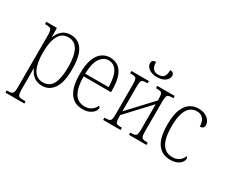

<svg xmlns="http://www.w3.org/2000/svg" viewBox="-144 -1154 2147 1820"><g transform="rotate(30 929.0 -244.0)"><path d="M28 239V215H43Q68 215 81.5 209.5Q95 204 100 187.5Q105 171 105 135V-432Q105 -467 100 -484Q95 -501 81.5 -506Q68 -511 43 -511H28V-536H144L146 -437H148Q167 -487 202.5 -516.5Q238 -546 295 -546Q374 -546 420 -481Q466 -416 466 -268Q466 -124 419.5 -57Q373 10 295 10Q239 10 203.5 -18Q168 -46 148 -93H145Q146 -48 146 15V136Q146 171 151 188Q156 205 169 210Q182 215 208 215H235V239ZM285 -22Q359 -22 391 -85Q423 -148 423 -268Q423 -388 389.5 -451Q356 -514 285 -514Q214 -514 180 -450Q146 -386 146 -268Q146 -151 180 -86.5Q214 -22 285 -22Z M737 10Q645 10 597.5 -59.5Q550 -129 550 -268Q550 -371 574 -432Q598 -493 637.5 -519.5Q677 -546 723 -546Q774 -546 812 -520.5Q850 -495 871.5 -438Q893 -381 893 -286V-265H593Q594 -145 630.5 -83.5Q667 -22 744 -22Q783 -22 814 -42.5Q845 -63 858 -97Q872 -92 872 -76Q872 -58 856.5 -38Q841 -18 811 -4Q781 10 737 10ZM850 -295Q847 -413 814 -464.5Q781 -516 724 -516Q671 -516 634 -465Q597 -414 593 -295Z M960 0V-25H974Q999 -25 1012.5 -30Q1026 -35 1031 -52Q1036 -69 1036 -104V-432Q1036 -467 1031 -484Q1026 -501 1012.5 -506Q999 -511 974 -511H960V-536H1151V-511H1136Q1112 -511 1099 -506Q1086 -501 1081.5 -484.5Q1077 -468 1077 -433V-162L1317 -419V-433Q1317 -468 1312 -484.5Q1307 -501 1294.5 -506Q1282 -511 1258 -511H1243V-536H1434V-511H1419Q1395 -511 1381.5 -506Q1368 -501 1363 -484Q1358 -467 1358 -432V-104Q1358 -69 1363 -52Q1368 -35 1381.5 -30Q1395 -25 1419 -25H1434V0H1243V-25H1258Q1282 -25 1294.5 -30Q1307 -35 1312 -51.5Q1317 -68 1317 -103V-378L1077 -121V-103Q1077 -68 1081.5 -51.5Q1086 -35 1098.5 -30Q1111 -25 1136 -25H1151V0ZM1197 -606Q1143 -606 1109.5 -630Q1076 -654 1076 -689Q1076 -727 1120 -727Q1120 -679 1138.5 -655.5Q1157 -632 1197 -632Q1240 -632 1257.5 -655.5Q1275 -679 1275 -727Q1318 -727 1318 -689Q1318 -654 1285 -630Q1252 -606 1197 -606Z M1697 10Q1607 10 1558 -57Q1509 -124 1509 -268Q1509 -374 1534.5 -434.5Q1560 -495 1601.5 -520.5Q1643 -546 1690 -546Q1753 -546 1791 -515Q1829 -484 1829 -442Q1829 -404 1785 -403Q1785 -431 1776 -457Q1767 -483 1746 -499.5Q1725 -516 1690 -516Q1651 -516 1620 -493Q1589 -470 1570.5 -415.5Q1552 -361 1552 -268Q1552 -22 1703 -22Q1745 -22 1774.5 -42Q1804 -62 1816 -97Q1830 -91 1830 -75Q1830 -58 1815.5 -38Q1801 -18 1771.5 -4Q1742 10 1697 10Z"/></g></svg>

Font: Noto Serif Condensed ExtraLight
Style: Regular
Weight: 200
Width: 3
Designer: Monotype Design Team
Foundry: Monotype Imaging Inc.
Version: Version 2.013; ttfautohint (v1.8.4.7-5d5b)